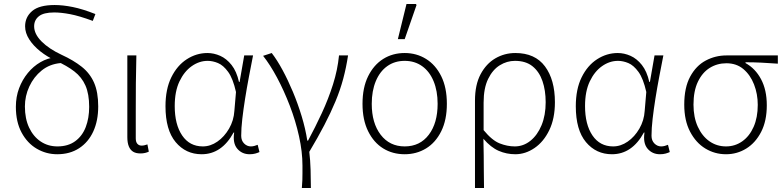

<svg xmlns="http://www.w3.org/2000/svg" viewBox="-20 -756 3905 956"><path d="M265 12Q210 12 163 -15.5Q116 -43 87.5 -96Q59 -149 59 -224Q59 -274 75 -316.5Q91 -359 118.5 -392.5Q146 -426 181.5 -446.5Q217 -467 256 -471L282 -442Q227 -437 187.5 -405Q148 -373 126 -325.5Q104 -278 104 -226Q104 -165 125 -120.5Q146 -76 182.5 -51.5Q219 -27 266 -27Q319 -27 354.5 -53Q390 -79 407 -123.5Q424 -168 424 -224Q424 -288 405.5 -330Q387 -372 350 -400.5Q313 -429 259 -453Q215 -473 180.5 -500.5Q146 -528 125.5 -560Q105 -592 105 -625Q105 -671 140 -701Q175 -731 252 -731Q293 -731 342.5 -721Q392 -711 455 -686L442 -652Q374 -677 329 -685.5Q284 -694 250 -694Q197 -694 173.5 -675Q150 -656 150 -625Q150 -587 186.5 -550Q223 -513 287 -483Q346 -456 387 -423.5Q428 -391 448.5 -344Q469 -297 469 -226Q469 -155 444.5 -101.5Q420 -48 374 -18Q328 12 265 12Z M679 8Q657 8 643 -0.5Q629 -9 621.5 -27Q614 -45 614 -73V-480H659Q657 -410 656.5 -340.5Q656 -271 656 -203Q656 -135 656 -67Q656 -49 664 -40Q672 -31 685 -31Q692 -31 698.5 -32.5Q705 -34 714 -37L721 -1Q713 3 702.5 5.5Q692 8 679 8Z M984 12Q905 12 854.5 -48.5Q804 -109 804 -227Q804 -312 833 -371Q862 -430 910 -461Q958 -492 1013 -492Q1045 -492 1076.5 -478Q1108 -464 1133 -432.5Q1158 -401 1170 -348H1173L1196 -480H1240Q1230 -429 1219.5 -374Q1209 -319 1200.5 -265.5Q1192 -212 1186.5 -164.5Q1181 -117 1181 -80Q1181 -56 1195.5 -41.5Q1210 -27 1229 -27Q1238 -27 1247 -29.5Q1256 -32 1263 -35L1272 1Q1264 5 1251.5 8.5Q1239 12 1223 12Q1185 12 1161.5 -15.5Q1138 -43 1146 -96H1143Q1084 12 984 12ZM990 -27Q1028 -27 1062.5 -51Q1097 -75 1120.5 -115.5Q1144 -156 1147 -204L1155 -298Q1140 -365 1116 -398Q1092 -431 1065.5 -442Q1039 -453 1014 -453Q972 -453 934.5 -426.5Q897 -400 873.5 -350.5Q850 -301 850 -228Q850 -136 887 -81.5Q924 -27 990 -27Z M1483 180Q1485 157 1485.5 140.5Q1486 124 1486 107.5Q1486 91 1486 68Q1486 0 1469 -77Q1452 -154 1423 -229.5Q1394 -305 1359.5 -369.5Q1325 -434 1290 -478L1333 -492Q1360 -457 1387 -407Q1414 -357 1438.5 -298.5Q1463 -240 1482 -177.5Q1501 -115 1510 -56H1514Q1550 -123 1582.5 -193Q1615 -263 1638 -335.5Q1661 -408 1668 -480H1713Q1704 -420 1689 -364Q1674 -308 1650.5 -251.5Q1627 -195 1595 -133.5Q1563 -72 1520 0Q1525 41 1526.5 89.5Q1528 138 1528 180Z M1995 12Q1935 12 1888 -17Q1841 -46 1813 -102.5Q1785 -159 1785 -239Q1785 -320 1813 -376.5Q1841 -433 1888 -462.5Q1935 -492 1995 -492Q2054 -492 2101.5 -462.5Q2149 -433 2177 -376.5Q2205 -320 2205 -239Q2205 -159 2177 -102.5Q2149 -46 2101.5 -17Q2054 12 1995 12ZM1995 -27Q2071 -27 2115 -85Q2159 -143 2159 -239Q2159 -303 2139 -351.5Q2119 -400 2082 -426.5Q2045 -453 1995 -453Q1945 -453 1908 -426.5Q1871 -400 1851 -351.5Q1831 -303 1831 -239Q1831 -143 1875.5 -85Q1920 -27 1995 -27ZM1961 -561 2004 -736H2051L2054 -731L1995 -561Z M2345 180V-255Q2345 -334 2373 -386.5Q2401 -439 2446.5 -465.5Q2492 -492 2546 -492Q2644 -492 2693.5 -425.5Q2743 -359 2743 -247Q2743 -166 2715 -108Q2687 -50 2641.5 -19Q2596 12 2546 12Q2502 12 2463 -5Q2424 -22 2387 -65Q2388 -18 2388.5 19.5Q2389 57 2389 95Q2389 133 2390 180ZM2543 -27Q2586 -27 2621 -55Q2656 -83 2676.5 -132.5Q2697 -182 2697 -247Q2697 -306 2681 -352.5Q2665 -399 2631.5 -426Q2598 -453 2544 -453Q2504 -453 2468.5 -431Q2433 -409 2410.5 -363Q2388 -317 2388 -245V-108Q2430 -57 2468 -42Q2506 -27 2543 -27Z M3027 12Q2948 12 2897.5 -48.5Q2847 -109 2847 -227Q2847 -312 2876 -371Q2905 -430 2953 -461Q3001 -492 3056 -492Q3088 -492 3119.5 -478Q3151 -464 3176 -432.5Q3201 -401 3213 -348H3216L3239 -480H3283Q3273 -429 3262.5 -374Q3252 -319 3243.5 -265.5Q3235 -212 3229.5 -164.5Q3224 -117 3224 -80Q3224 -56 3238.5 -41.5Q3253 -27 3272 -27Q3281 -27 3290 -29.5Q3299 -32 3306 -35L3315 1Q3307 5 3294.5 8.5Q3282 12 3266 12Q3228 12 3204.5 -15.5Q3181 -43 3189 -96H3186Q3127 12 3027 12ZM3033 -27Q3071 -27 3105.5 -51Q3140 -75 3163.5 -115.5Q3187 -156 3190 -204L3198 -298Q3183 -365 3159 -398Q3135 -431 3108.5 -442Q3082 -453 3057 -453Q3015 -453 2977.5 -426.5Q2940 -400 2916.5 -350.5Q2893 -301 2893 -228Q2893 -136 2930 -81.5Q2967 -27 3033 -27Z M3595 12Q3539 12 3492 -16.5Q3445 -45 3416 -100.5Q3387 -156 3387 -235Q3387 -320 3416.5 -374.5Q3446 -429 3494 -454.5Q3542 -480 3597 -480H3853V-439Q3811 -442 3772 -444Q3733 -446 3692 -446V-442Q3741 -415 3769.5 -361.5Q3798 -308 3798 -232Q3798 -154 3770 -99.5Q3742 -45 3696 -16.5Q3650 12 3595 12ZM3595 -27Q3640 -27 3676 -52.5Q3712 -78 3732.5 -124.5Q3753 -171 3753 -234Q3753 -288 3734.5 -335.5Q3716 -383 3681.5 -412Q3647 -441 3597 -441Q3551 -441 3514 -418Q3477 -395 3455 -349Q3433 -303 3433 -235Q3433 -172 3454.5 -125Q3476 -78 3512.5 -52.5Q3549 -27 3595 -27Z"/></svg>

Font: Source Sans 3 Light
Style: Regular
Weight: 300
Designer: Paul D. Hunt
Foundry: Adobe
Version: Version 3.052;hotconv 1.1.0;makeotfexe 2.6.0